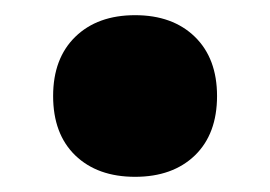

<svg xmlns="http://www.w3.org/2000/svg" viewBox="-20 -221 356 253"><path d="M158 -201Q207.5 -201 236.8 -172.5Q266 -144 266 -94.5Q266 -44.5 236.8 -16.2Q207.5 12 158 12Q108.5 12 79.2 -16.2Q50 -44.5 50 -94.5Q50 -144 79.2 -172.5Q108.5 -201 158 -201Z"/></svg>

Font: Newsreader Caption
Style: Bold
Weight: 700
Designer: Hugues Gentile
Foundry: Production Type
Version: Version 1.001